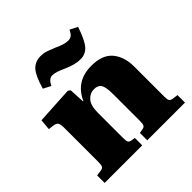

<svg xmlns="http://www.w3.org/2000/svg" viewBox="-200 -941 1105 1105"><g transform="rotate(-45 353.0 -388.5)"><path d="M34 0V-61L69 -66Q84 -68 89 -77Q94 -86 94 -113V-384Q94 -414 88 -426.5Q82 -439 59 -442L26 -446L32 -512L259 -525L273 -515L278 -420H281Q304 -473 347.5 -502Q391 -531 457 -531Q546 -531 587 -482Q628 -433 628 -353V-107Q628 -84 633.5 -75.5Q639 -67 658 -65L688 -61V0H381V-60L404 -64Q420 -66 425 -75Q430 -84 430 -106V-326Q430 -384 417 -404.5Q404 -425 372 -425Q339 -425 315.5 -398.5Q292 -372 292 -314V-108Q292 -85 296 -76Q300 -67 315 -64L340 -60V0ZM440 -601Q415 -601 391.5 -607.5Q368 -614 342 -625Q313 -638 294 -644.5Q275 -651 258 -651Q246 -651 234.5 -642.5Q223 -634 212 -611L166 -635Q189 -716 216.5 -746.5Q244 -777 289 -777Q315 -777 337.5 -769Q360 -761 384 -751Q410 -739 429 -733Q448 -727 466 -727Q482 -727 493 -735.5Q504 -744 515 -767L561 -743Q534 -662 507.5 -631.5Q481 -601 440 -601Z"/></g></svg>

Font: Literata 36pt ExtraBold
Style: Regular
Weight: 800
Designer: Latin by Veronika Burian and Jose Scaglione. Greek by Irene Vlachou. Cyrillic by Vera Evstafieva.
Foundry: TypeTogether
Version: Version 3.002